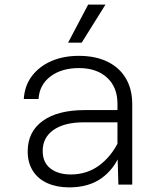

<svg xmlns="http://www.w3.org/2000/svg" viewBox="-20 -800 690 832"><path d="M493 0 489 -142V-351Q489 -422 444 -463.5Q399 -505 322 -505Q247 -505 199 -469Q151 -433 147 -371H83Q87 -430 119 -471.5Q151 -513 203 -535.5Q255 -558 322 -558Q393 -558 445 -533Q497 -508 525 -461Q553 -414 553 -349V0ZM280 12Q227 12 186 -6Q145 -24 122.5 -59.5Q100 -95 100 -144Q100 -229 165 -276Q230 -323 348 -323H501V-270H344Q259 -270 212 -237Q165 -204 165 -146Q165 -96 198.5 -70Q232 -44 287 -44Q356 -44 409 -82.5Q462 -121 495 -189L502 -136Q475 -67 419.5 -27.5Q364 12 280 12ZM275 -615 362 -780H437L334 -615Z"/></svg>

Font: Azeret Mono ExtraLight
Style: Regular
Weight: 250
Designer: Martin Vácha
Foundry: Displaay
Version: Version 1.002